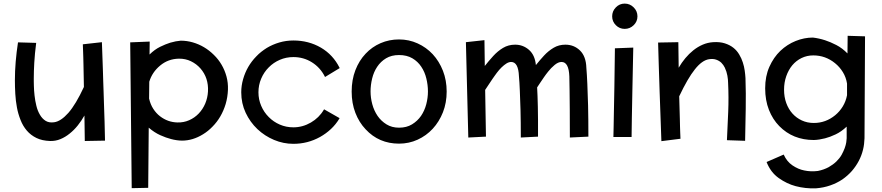

<svg xmlns="http://www.w3.org/2000/svg" viewBox="-20 -741 4854 1057"><path d="M558.1 33.2 446.8 35.2 444.8 -105Q428.7 -76.2 408.2 -50.5Q387.7 -24.9 363.8 -5.9Q339.8 13.7 312.7 24.9Q285.6 36.1 255.9 35.2Q211.4 33.7 180.7 18.6Q149.4 3.4 127.7 -22Q106 -47.4 93.3 -80.1Q79.6 -114.3 73.2 -149.4Q66.4 -186 64.2 -224.4Q62 -262.7 62 -298.8Q62 -349.6 66.4 -401.6Q70.8 -453.6 79.1 -507.8L179.2 -504.9Q171.4 -444.3 168.7 -396Q166 -347.7 166 -311Q166 -302.7 166 -292.2Q166 -281.7 166.5 -269Q167 -243.7 170.2 -215.1Q173.3 -186.5 180.2 -158.7Q186.5 -131.8 199.7 -109.4Q212.4 -87.4 231.2 -75.7Q250 -64 277.8 -67.9Q314.9 -72.8 356.4 -119.6Q397.5 -166.5 441.9 -262.2L439.5 -386.2Q439 -409.2 438.5 -427Q438 -444.8 437.5 -457Q436.5 -486.3 436 -497.1L541 -508.8L546.4 -357.4Q547.4 -323.2 548.3 -293Q549.3 -262.7 550.3 -235.8Q551.3 -208.5 552.2 -176Q553.2 -143.6 554.2 -115.2Q555.2 -86.9 555.7 -70.3Q556.6 -35.6 557.1 -9.8Q557.6 16.1 558.1 33.2Z M705.1 294.9 696.8 -507.8 804.2 -512.2 803.2 -440.9Q831.1 -468.3 861.3 -483.2Q891.6 -498 917 -505.9Q948.2 -515.1 975.1 -517.1Q1008.8 -517.1 1041 -507.8Q1106.9 -488.8 1157.2 -439Q1182.1 -415 1199.7 -384.8Q1217.3 -355 1226.8 -320.1Q1236.3 -285.2 1234.9 -247.1Q1233.4 -206.1 1222.2 -168Q1199.7 -94.2 1149.9 -43.9Q1126 -19 1098.1 -2Q1041.5 33.2 981.9 33.2Q952.1 32.7 921.4 24.4Q894.5 17.6 862.3 3.2Q830.1 -11.2 798.8 -38.1L795.9 293ZM1125 -237.8Q1128.9 -312 1083.5 -364.3Q1061.5 -389.2 1031.2 -403.8Q1001 -418.5 964.8 -418Q905.8 -417 861.6 -380.1Q817.4 -343.3 801.8 -291L800.8 -198.2Q808.1 -166 824 -141.6Q839.8 -117.2 860.8 -101.1Q903.8 -67.9 957 -66.9Q991.2 -65.9 1021.2 -79.1Q1051.3 -92.3 1073.7 -115.7Q1096.2 -139.2 1109.6 -170.4Q1123 -201.7 1125 -237.8Z M1849.1 -368.2 1850.1 -366.2 1769 -316.9 1768.1 -319.8Q1742.7 -369.6 1696.8 -398.2Q1650.9 -426.8 1595.2 -426.8Q1555.2 -426.8 1520.3 -411.6Q1485.4 -396.5 1459.5 -370.1Q1433.1 -343.8 1418 -308.3Q1402.8 -272.9 1402.8 -232.9Q1402.8 -193.4 1418 -158.2Q1433.1 -123 1459.5 -96.7Q1485.4 -70.3 1520.3 -55.2Q1555.2 -40 1595.2 -40Q1646 -40 1691.4 -66.4Q1736.8 -92.8 1762.2 -136.2L1764.2 -139.2L1849.1 -90.8L1848.1 -87.9Q1829.1 -56.2 1802 -30.8Q1774.9 -5.4 1741.7 13.2Q1673.8 50.8 1595.2 50.8Q1540 50.8 1488.8 29.3Q1437.5 7.8 1397 -30.3Q1356.9 -68.4 1332.5 -120.1Q1308.1 -171.9 1308.1 -232.9Q1308.1 -269.5 1318.4 -305.2Q1338.9 -377.4 1391.1 -430.7Q1403.8 -444.3 1418.5 -455.8Q1433.1 -467.3 1448.7 -477.1Q1480.5 -496.1 1517.6 -507.1Q1554.7 -518.1 1595.2 -518.1Q1679.2 -518.1 1747.1 -478.5Q1814 -439 1849.1 -368.2Z M2439 -236.8Q2439 -175.3 2418.5 -123Q2397.9 -70.8 2362.3 -32.2Q2326.7 6.3 2278.8 28.1Q2231 49.8 2176.8 49.8Q2065.9 49.8 1992.7 -29.3Q1957 -66.9 1936.5 -119.6Q1916 -172.4 1916 -236.8Q1916 -301.8 1936.5 -354.7Q1957 -407.7 1992.7 -445.3Q2027.8 -482.9 2075.2 -503.4Q2122.6 -523.9 2176.8 -523.9Q2231 -523.9 2278.8 -502.2Q2326.7 -480.5 2362.3 -442.4Q2397.9 -403.8 2418.5 -351.3Q2439 -298.8 2439 -236.8ZM2335.9 -237.8Q2335.9 -272.9 2327.1 -309.1Q2318.4 -345.2 2299.3 -373.5Q2280.3 -402.3 2250 -420.2Q2219.7 -438 2176.8 -438Q2135.3 -438 2105.5 -420.2Q2075.7 -402.3 2056.6 -373.5Q2037.6 -345.2 2028.8 -309.1Q2020 -272.9 2020 -237.8Q2020 -202.6 2029.5 -167.2Q2039.1 -131.8 2058.6 -103Q2078.1 -74.7 2107.7 -56.4Q2137.2 -38.1 2176.8 -38.1Q2218.3 -38.1 2248.3 -56.4Q2278.3 -74.7 2297.9 -103Q2317.4 -131.8 2326.7 -167.2Q2335.9 -202.6 2335.9 -237.8Z M2544.9 -508.8 2647 -520 2648.9 -377.9Q2670.9 -405.8 2695.3 -432.6Q2719.7 -459.5 2749.3 -477.3Q2778.8 -495.1 2815.9 -495.1Q2859.4 -495.1 2892.1 -466.6Q2924.8 -438 2930.2 -382.8Q2951.2 -409.2 2975.1 -435.1Q2999 -460.9 3027.8 -478Q3056.6 -495.1 3092.3 -495.1Q3140.1 -495.1 3173.1 -462.9Q3206.1 -430.7 3208 -368.2Q3209.5 -350.1 3210.9 -327.9Q3212.4 -305.7 3213.4 -278.3Q3215.8 -231.9 3217.5 -160.4Q3219.2 -88.9 3219.2 11.2L3117.2 16.1Q3117.2 -72.8 3116.7 -136Q3116.2 -199.2 3115.7 -240.7L3114.3 -320.8Q3111.3 -399.9 3071.3 -399.9Q3053.2 -399.9 3033.2 -383.3Q3013.2 -366.7 2997.6 -346.7Q2991.2 -338.9 2985.6 -331.3Q2980 -323.7 2974.6 -315.9Q2963.9 -300.3 2954.1 -285.6Q2944.3 -271 2937 -259.8Q2938 -238.3 2939.2 -212.4Q2940.4 -186.5 2940.9 -153.8Q2941.9 -121.1 2941.9 -80.6Q2941.9 -40 2941.9 11.2L2847.2 16.1Q2847.2 -72.8 2845.5 -136Q2843.8 -199.2 2841.8 -240.7Q2840.8 -265.1 2839.6 -285.2Q2838.4 -305.2 2836.9 -320.8Q2834 -399.9 2793.9 -399.9Q2781.7 -399.9 2768.1 -391.6Q2741.2 -374.5 2715.3 -340.3Q2709 -332 2702.9 -323.2Q2696.8 -314.5 2690.9 -306.2Q2681.6 -292.5 2669.7 -274.4Q2657.7 -256.3 2650.9 -246.1L2655.3 11.2L2558.1 16.1Z M3489.3 -650.9Q3489.3 -622.6 3468.5 -602.3Q3447.8 -582 3418.9 -582Q3390.6 -582 3370.4 -602.3Q3350.1 -622.6 3350.1 -650.9Q3350.1 -679.7 3370.4 -700.4Q3390.6 -721.2 3418.9 -721.2Q3447.8 -721.2 3468.5 -700.4Q3489.3 -679.7 3489.3 -650.9ZM3365.2 -475.1 3466.3 -479 3461.4 -244.6Q3459 -147.9 3458.5 -92.8Q3457 -25.4 3457 13.2H3356.9Q3357.4 -13.2 3358.2 -44.7Q3358.9 -76.2 3359.4 -112.3Q3360.4 -175.3 3362.3 -265.1Z M3726.1 22.9 3621.1 36.1 3611.3 -237.8Q3610.4 -265.6 3609.4 -297.6Q3608.4 -329.6 3607.4 -358.2Q3606.4 -386.7 3606 -403.3Q3604 -472.2 3603 -506.8L3714.4 -508.8L3716.3 -368.2Q3732.4 -396 3752.9 -420.7Q3773.4 -445.3 3797.4 -464.4Q3821.3 -483.4 3848.4 -495.1Q3875.5 -506.8 3905.3 -508.8Q3942.9 -511.2 3970.2 -502.4Q3997.6 -493.7 4017.1 -478.3Q4036.6 -462.9 4049.3 -441.4Q4062.5 -419.4 4069.3 -397.5Q4076.7 -375 4079.8 -352.3Q4083 -329.6 4084 -311Q4086.9 -227.1 4085.4 -142.1Q4084 -57.1 4082 34.2L3981.9 30.8Q3985.8 -47.9 3989 -126.5Q3992.2 -205.1 3988.3 -285.2Q3988.3 -302.2 3984.4 -324.5Q3980.5 -346.7 3970.2 -368.7Q3962.9 -383.8 3951.2 -395.5Q3939.5 -406.7 3922.6 -412.6Q3905.8 -418.5 3883.3 -415Q3844.7 -409.2 3805.2 -358.9Q3766.1 -310.1 3719.2 -210.9L3722.7 -85.9Q3723.1 -62.5 3723.6 -44.9Q3724.1 -27.3 3724.6 -15.1Q3725.6 13.2 3726.1 22.9Z M4645.5 -446.8 4646.5 -543.9 4742.2 -541 4739.3 20Q4738.8 35.6 4736.8 51.8Q4734.9 67.9 4731 83.5Q4715.3 147.5 4669.9 200.2Q4647 226.1 4617.7 246.6Q4587.9 266.6 4551.3 279.5Q4514.6 292.5 4471.2 295.9Q4413.6 297.9 4359.9 283.7Q4312 271 4267.1 239.3Q4222.2 207.5 4200.2 150.9L4294.4 109.9Q4311.5 148.4 4343 169.7Q4374.5 190.9 4407.2 197.3Q4442.9 205.1 4482.4 200.2Q4499.5 196.8 4514.4 191.4Q4529.3 186 4542 179.2Q4566.9 165 4584.7 147.7Q4602.5 130.4 4613.3 111.3Q4618.7 101.6 4622.8 92.3Q4627 83 4630.4 74.2Q4636.7 56.6 4638.9 42.2Q4641.1 27.8 4641.1 20V-43.9Q4611.8 -16.1 4580.3 -1.2Q4548.8 13.7 4522 20.5Q4506.3 24.4 4491 26.9Q4475.6 29.3 4460.4 29.8Q4345.2 29.8 4270 -46.9Q4233.9 -83.5 4213.1 -136.2Q4192.4 -189 4192.4 -254.9Q4192.4 -321.3 4215.6 -373.3Q4238.8 -425.3 4275.9 -460.9Q4313.5 -496.6 4360.4 -515.4Q4407.2 -534.2 4455.1 -534.2Q4488.3 -530.3 4522 -519.5Q4550.8 -510.3 4584 -493.2Q4617.2 -476.1 4645.5 -446.8ZM4460.4 -64Q4525.9 -64 4578.1 -106.9Q4602.5 -127 4619.6 -155Q4636.7 -183.1 4643.1 -216.8V-280.8Q4637.7 -315.4 4620.1 -344Q4602.5 -372.6 4577.1 -393.1Q4524.4 -436 4457.5 -436Q4422.4 -436 4392.8 -421.6Q4363.3 -407.2 4341.8 -381.8Q4320.8 -356.4 4308.6 -321.8Q4296.4 -287.1 4296.4 -247.1Q4296.4 -207 4308.6 -173.6Q4320.8 -140.1 4342.8 -115.7Q4364.3 -91.8 4394.3 -77.9Q4424.3 -64 4460.4 -64Z"/></svg>

Font: Preahvihear
Style: Regular
Weight: 400
Designer: Danh Hong
Version: Version 8.002; ttfautohint (v1.8.3)